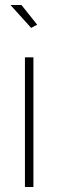

<svg xmlns="http://www.w3.org/2000/svg" viewBox="-20 -750 234 770"><path d="M114 0H80V-520H114ZM105 -638 22 -730H66L129 -651Z"/></svg>

Font: Raleway
Style: ExtraLight
Weight: 200
Designer: Matt McInerney, Pablo Impallari, Rodrigo Fuenzalida
Foundry: Matt McInerney, Pablo Impallari, Rodrigo Fuenzalida
Version: Version 2.001